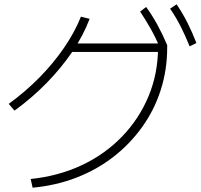

<svg xmlns="http://www.w3.org/2000/svg" viewBox="-20 -871 923 883"><path d="M121.1 -47.8Q248.9 -61.1 355.6 -111.1Q462.2 -161.1 541.1 -242.8Q620 -324.4 663.3 -428.9Q706.7 -533.3 706.7 -652.2L726.7 -632.2H298.9V-671.1H743.3L748.9 -663.3V-652.2Q748.9 -550 719.4 -457.8Q690 -365.6 634.4 -287.8Q578.9 -210 502.8 -150.6Q426.7 -91.1 332.2 -54.4Q237.8 -17.8 130 -7.8ZM20 -393.3Q96.7 -448.9 161.7 -515Q226.7 -581.1 275.6 -652.8Q324.4 -724.4 352.2 -794.4L392.2 -784.4Q363.3 -707.8 312.8 -633.3Q262.2 -558.9 195 -490Q127.8 -421.1 46.7 -362.2ZM717.8 -647.8Q694.4 -701.1 671.7 -741.1Q648.9 -781.1 624.4 -817.8L652.2 -838.9Q681.1 -798.9 704.4 -756.1Q727.8 -713.3 748.9 -663.3ZM852.2 -657.8Q830 -712.2 808.9 -753.3Q787.8 -794.4 762.2 -831.1L792.2 -851.1Q820 -810 841.7 -767.2Q863.3 -724.4 883.3 -673.3Z"/></svg>

Font: Paperlogy 2 ExtraLight
Style: Regular
Weight: 250
Designer: redesigned by Lee Juim, glyphs from Gmarket Sans & Montserrat
Foundry: PT&
Version: Version 1.001